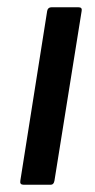

<svg xmlns="http://www.w3.org/2000/svg" viewBox="-20 -509 263 529"><path d="M45 0Q34 0 36 -11L110 -479Q112 -489 122 -489H196Q207 -489 205 -479L130 -11Q128 0 120 0Z"/></svg>

Font: Sofia Sans Semi Condensed SemiBold
Style: Italic
Weight: 600
Italic angle: -9°
Version: Version 4.100